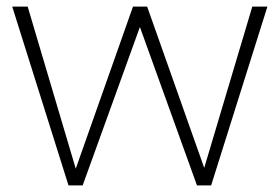

<svg xmlns="http://www.w3.org/2000/svg" viewBox="-20 -563 849 583"><path d="M188 0 17.1 -543H64L210 -50.8L383.8 -543H426.8L600.1 -53.2L746.1 -543H792L621.1 0H578.1L404.8 -481L231 0Z"/></svg>

Font: SVN-Poppins ExtraLight
Style: Regular
Weight: 200
Designer: Ninad Kale (Devanagari), Jonny Pinhorn (Latin)
Foundry: Indian Type Foundry
Version: Version 3.002 2017